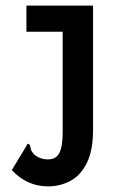

<svg xmlns="http://www.w3.org/2000/svg" viewBox="-20 -488 440 683"><path d="M151 175Q76 175 22 117L74 31L78 23L86 27Q88 35 90 43Q92 51 102 62Q123 79 151 79Q180 79 191.5 55.5Q203 32 203 -18V-375H74V-468H311V-27Q311 48 288.5 92.5Q266 137 229.5 156Q193 175 151 175Z"/></svg>

Font: Inconsolata Condensed ExtraBold
Style: Regular
Weight: 800
Width: 3
Monospace: yes
Designer: Raph Levien, Cyreal, Brenton Simpson
Foundry: Raph Levien, Cyreal, Google
Version: Version 3.001; ttfautohint (v1.8.2.53-6de2)